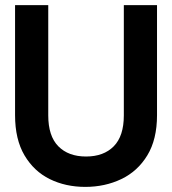

<svg xmlns="http://www.w3.org/2000/svg" viewBox="-20 -720 674 752"><path d="M314 12Q237 12 175 -18.5Q113 -49 76 -111.5Q39 -174 39 -269V-700H169V-268Q169 -187 208.5 -147Q248 -107 317 -107Q386 -107 425.5 -147Q465 -187 465 -268V-700H595V-269Q595 -174 557 -111.5Q519 -49 455 -18.5Q391 12 314 12Z"/></svg>

Font: HostGroteskBold
Style: Bold
Weight: 700
Designer: Doukan Karapınar based on Poppins by Indian Type Foundry, Jonny Pinhorn
Foundry: Element Type
Version: Version 1.001; ttfautohint (v1.8.4.7-5d5b)